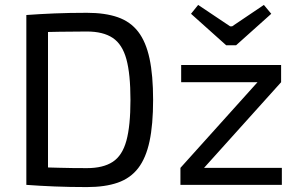

<svg xmlns="http://www.w3.org/2000/svg" viewBox="-20 -751 1214 780"><path d="M333 -699Q407 -699 458.5 -681Q510 -663 541.5 -622Q573 -581 587.5 -513Q602 -445 602 -345Q602 -245 587.5 -177Q573 -109 541.5 -68Q510 -27 458.5 -9Q407 9 333 9Q262 9 201.5 6.5Q141 4 87 0L125 -72Q167 -71 218.5 -69.5Q270 -68 333 -68Q399 -68 438 -93.5Q477 -119 493.5 -179.5Q510 -240 510 -345Q510 -450 493.5 -510.5Q477 -571 438 -597Q399 -623 333 -623Q271 -623 221.5 -622Q172 -621 125 -620L87 -690Q141 -694 201.5 -696.5Q262 -699 333 -699ZM175 -690V0H87V-690ZM1027 -418 1122 -417 808 -68 713 -69ZM1125 -69V0H713V-69ZM1122 -487V-417H716V-487ZM1052 -731 1082 -695 939 -567H899L756 -695L785 -731L915 -644H923Z"/></svg>

Font: Exo 2
Style: Regular
Weight: 400
Designer: Natanael Gama
Foundry: Natanael Gama
Version: Version 2.010